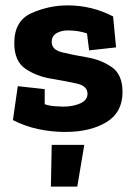

<svg xmlns="http://www.w3.org/2000/svg" viewBox="-20 -480 499 713"><path d="M435 -138Q435 -63 375.5 -26.5Q316 10 221 10Q172 10 122.5 -0.5Q73 -11 28 -34L46 -160L146 -149V-93Q164 -87 184 -85.5Q204 -84 214 -84Q251 -84 278 -96Q305 -108 305 -132Q305 -161 264 -170Q223 -179 169 -188Q115 -197 74 -225Q33 -253 33 -320Q33 -403 97.5 -431.5Q162 -460 231 -460Q321 -460 400 -419L411 -304L311 -293L303 -356Q270 -367 232 -367Q207 -367 189.5 -356.5Q172 -346 172 -324Q172 -295 211.5 -285.5Q251 -276 303.5 -267Q356 -258 395.5 -230.5Q435 -203 435 -138ZM293 58 267 213H169L172 58Z"/></svg>

Font: Zilla Slab Bold
Style: Bold
Weight: 700
Designer: Typotheque.com
Foundry: Typotheque type foundry
Version: Version 1.1; 2017; ttfautohint (v1.6)